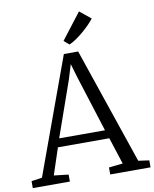

<svg xmlns="http://www.w3.org/2000/svg" viewBox="-107 -1060 914 1137"><g transform="rotate(-10 350.0 -491.5)"><path d="M60.5 -51 315.5 -750H401.5L639.5 -51L704.5 -42V0H462V-42L546 -51L494 -212H185L132 -52L219.5 -42V0H-3.5V-42ZM477 -263 371 -597.5 345.5 -684 318 -594.5 201.5 -263ZM358 -800 327 -826.5 447.5 -983 514.5 -928.5Q502 -912 483 -892.8Q464 -873.5 442 -855Q420 -836.5 398.2 -821.8Q376.5 -807 359 -800Z"/></g></svg>

Font: Merriweather 24pt Light
Style: Regular
Weight: 300
Designer: Eben Sorkin
Foundry: Eben Sorkin
Version: Version 2.100